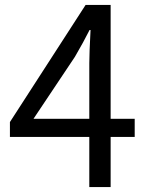

<svg xmlns="http://www.w3.org/2000/svg" viewBox="-20 -754 595 774"><path d="M115 -275H340V-500Q340 -538 345 -633H341Q317 -585 282 -525ZM340 0V-202H20V-262L325 -734H426V-275H523V-202H426V0Z"/></svg>

Font: Swei Fan Sans CJK TC
Style: Regular
Weight: 400
Version: Version 2.130